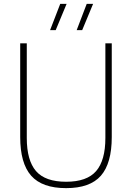

<svg xmlns="http://www.w3.org/2000/svg" viewBox="-20 -964 682 993"><path d="M322 9Q198 9 141.2 -55.2Q84.5 -119.5 84.5 -255.5V-740H118.5V-250.5Q118.5 -134.5 166.2 -79.2Q214 -24 322 -24Q429.5 -24 477.2 -79.2Q525 -134.5 525 -250.5V-740H558V-255.5Q558 -119.5 501.8 -55.2Q445.5 9 322 9ZM376.5 -808 428.5 -944H461.5L405 -808ZM239 -808 291.5 -944H324.5L268 -808Z"/></svg>

Font: Encode Sans SmCnd Th
Style: Regular
Weight: 100
Width: 4
Designer: Multiple Designers
Foundry: Impallari Type
Version: Version 3.002; ttfautohint (v1.8.3) -l 8 -r 50 -G 200 -x 14 